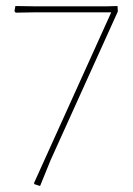

<svg xmlns="http://www.w3.org/2000/svg" viewBox="-20 -512 441 637"><path d="M31 -492 96 -491H334L370 -492L371 -474L148 19L113 105L94 99L93 95L349 -471H90L32 -470L28 -475Z"/></svg>

Font: Alegreya Sans SC Thin
Style: Regular
Weight: 100
Designer: Juan Pablo del Peral
Foundry: Huerta Tipografica
Version: Version 2.007